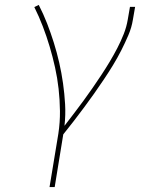

<svg xmlns="http://www.w3.org/2000/svg" viewBox="-20 -548 640 783"><path d="M182 215 218 -3Q225 -49 224.5 -95Q224 -141 219 -185.5Q214 -230 204.5 -273Q195 -316 182.5 -358Q170 -400 154.5 -440.5Q139 -481 120 -519L138 -528Q157 -491 172 -452.5Q187 -414 199.5 -374Q212 -334 221.5 -292.5Q231 -251 237 -208.5Q243 -166 245.5 -123Q248 -80 243 -35Q263 -61 282.5 -86.5Q302 -112 321 -138Q340 -164 358 -190Q376 -216 393.5 -242.5Q411 -269 427.5 -296.5Q444 -324 458.5 -352Q473 -380 484.5 -409Q496 -438 501 -468L510 -520H531L522 -468Q517 -436 503.5 -404.5Q490 -373 474.5 -342.5Q459 -312 441 -282.5Q423 -253 403.5 -224Q384 -195 364 -166.5Q344 -138 323 -110Q302 -82 281 -54.5Q260 -27 238 0L203 215Z"/></svg>

Font: Iosevka SS04 Th Ex Obl
Style: Regular
Weight: 100
Width: 7
Italic angle: -9°
Monospace: yes
Designer: Belleve Invis
Foundry: Belleve Invis
Version: Version 19.0.0; ttfautohint (v1.8.4)